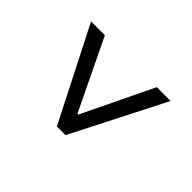

<svg xmlns="http://www.w3.org/2000/svg" viewBox="-117 -730 892 892"><g transform="rotate(-45 329.5 -283.5)"><path d="M100.9 -255.7V-312.5L558.2 -545.5V-454.5L207.4 -285.5L210.2 -291.2V-277L207.4 -282.7L558.2 -113.6V-22.7Z"/></g></svg>

Font: InterMG
Style: Regular
Weight: 400
Designer: Rasmus Andersson
Foundry: rsms
Version: Version 3.019;December 26, 2023;FontCreator 15.0.0.2955 64-b